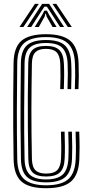

<svg xmlns="http://www.w3.org/2000/svg" viewBox="-20 -988 482 1016"><path d="M223.8 8Q133.2 8 93.4 -27.6Q53.5 -63.2 52 -145.8Q50.5 -235.8 50 -316.6Q49.5 -397.5 50 -479.4Q50.5 -561.2 51.8 -654.5Q53 -737.5 93.5 -772.2Q134 -807 223.2 -807Q312 -807 352.4 -771.8Q392.8 -736.5 395.8 -654Q397.2 -618.2 397 -585.1Q396.8 -552 395.2 -516.5H376Q377.5 -552 377.8 -585.1Q378 -618.2 376.5 -653.5Q373.5 -728 337.6 -759.9Q301.8 -791.8 223.2 -791.8Q144.2 -791.8 108.2 -760.2Q72.2 -728.8 71.2 -654Q69.5 -531.2 69.2 -404.5Q69 -277.8 71.2 -146.2Q72.5 -68.8 110 -38.1Q147.5 -7.5 223.8 -7.5Q304.8 -7.5 341.1 -39.6Q377.5 -71.8 380.5 -146.2Q382 -178.8 381.8 -214.1Q381.5 -249.5 380 -291.2H399.2Q401.2 -241.2 401.1 -207.5Q401 -173.8 399.8 -145.8Q396.8 -63.8 356.1 -27.9Q315.5 8 223.8 8ZM223.8 -23Q153.8 -23 122.9 -51.6Q92 -80.2 90.8 -146.2Q89 -240.8 88.6 -321.2Q88.2 -401.8 88.8 -481.6Q89.2 -561.5 90.5 -654Q91.5 -719.8 122.4 -748Q153.2 -776.2 223.2 -776.2Q295.2 -776.2 324.9 -746.4Q354.5 -716.5 357 -652.5Q358.5 -620 358.2 -589.2Q358 -558.5 356.5 -516.5H337.2Q339 -567 338.9 -596.9Q338.8 -626.8 337.8 -652Q335.5 -707.5 310.5 -734Q285.5 -760.5 223.2 -760.5Q163 -760.5 136.9 -735.4Q110.8 -710.2 110 -653.5Q108.5 -529.2 107.9 -408.1Q107.2 -287 110 -146.8Q111.2 -89.2 137.5 -63.9Q163.8 -38.5 223.8 -38.5Q282.5 -38.5 310.6 -63.1Q338.8 -87.8 341.8 -147.8Q343.2 -177.8 343 -214.2Q342.8 -250.8 341.2 -291.2H360.5Q362.2 -243.8 362.2 -209.2Q362.2 -174.8 361 -147.2Q358.2 -82.2 327.2 -52.6Q296.2 -23 223.8 -23ZM223.8 -54Q174.5 -54 152.6 -75.5Q130.8 -97 129.8 -146.8Q128 -234.2 127.4 -314.4Q126.8 -394.5 127.2 -476.9Q127.8 -559.2 129.5 -653.5Q130.2 -702.2 151.9 -723.6Q173.5 -745 223.2 -745Q272 -745 294.1 -723.2Q316.2 -701.5 318.2 -650.8Q319.8 -617.5 319.5 -584.4Q319.2 -551.2 317.8 -516.5H298.5Q300 -553.2 300.1 -585.2Q300.2 -617.2 299 -650.8Q297.2 -693.2 279.5 -711.4Q261.8 -729.5 223.2 -729.5Q186 -729.5 167.9 -712.4Q149.8 -695.2 148.8 -652.5Q146.5 -529 146.2 -409.5Q146 -290 148.8 -147.8Q149.8 -104.5 167.8 -87Q185.8 -69.5 223.8 -69.5Q265.2 -69.5 283.2 -88.2Q301.2 -107 303 -148.8Q304.5 -180.5 304.2 -215.5Q304 -250.5 302.5 -291.2H321.8Q323.2 -250.5 323.5 -215.1Q323.8 -179.8 322.2 -148.8Q320.2 -98.2 297.5 -76.1Q274.8 -54 223.8 -54ZM83 -845 164.8 -967.5H185.2L103.8 -845ZM123.5 -845 203 -967.5H240L319.2 -845H298L245.2 -926.8L228 -952.8H215L197.5 -926.5L145 -845ZM339 -845 257.8 -967.5H278L360 -845ZM163.8 -845 204.2 -911.2 214.5 -931.5H228.5L239 -911.2L279.5 -845H258.2L226.5 -900.8L223 -915.2H220L216.5 -900.8L185.2 -845Z"/></svg>

Font: Big Shoulders Inline Text SemiBold
Style: Regular
Weight: 600
Designer: Patric King
Foundry: XO Type Co
Version: Version 1.000